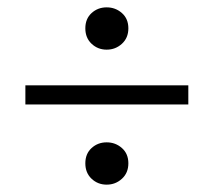

<svg xmlns="http://www.w3.org/2000/svg" viewBox="-20 -587 554 522"><path d="M270 -85Q246 -85 229 -101Q212 -117 212 -143Q212 -169 229 -184.5Q246 -200 270 -200Q294 -200 311.5 -184.5Q329 -169 329 -143Q329 -117 311.5 -101Q294 -85 270 -85ZM270 -452Q246 -452 229 -468Q212 -484 212 -510Q212 -536 229 -551.5Q246 -567 270 -567Q294 -567 311.5 -551.5Q329 -536 329 -510Q329 -484 311.5 -468Q294 -452 270 -452ZM49 -303V-355H492V-303Z"/></svg>

Font: Source Serif 4 48pt SemiBold
Style: Italic
Weight: 600
Italic angle: -12°
Designer: Frank Grießhammer
Foundry: Adobe Systems Incorporated
Version: Version 4.004;hotconv 1.0.116;makeotfexe 2.5.65601